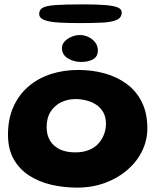

<svg xmlns="http://www.w3.org/2000/svg" viewBox="-20 -829 738 877"><path d="M332 28Q271 28 214.2 14.8Q157.5 1.5 113 -27.2Q68.5 -56 42.5 -102Q16.5 -148 16.5 -214Q16.5 -286.5 41.5 -341.8Q66.5 -397 110.5 -434.5Q154.5 -472 212.8 -490.8Q271 -509.5 337.5 -509.5Q400.5 -509.5 457.2 -494Q514 -478.5 558.2 -446Q602.5 -413.5 627.8 -363Q653 -312.5 653 -242.5Q653 -188 629 -139Q605 -90 561.5 -52.5Q518 -15 459.5 6.5Q401 28 332 28ZM323.5 -133Q361 -133 387.8 -144.5Q414.5 -156 431.2 -175.2Q448 -194.5 456 -217.5Q464 -240.5 464 -263.5Q464 -294 452 -315.5Q440 -337 419.8 -350.5Q399.5 -364 374.8 -370.2Q350 -376.5 324.5 -376.5Q290 -376.5 260 -362.2Q230 -348 211.5 -319.5Q193 -291 193 -248Q193 -212.5 208.5 -186.8Q224 -161 253 -147Q282 -133 323.5 -133ZM350.5 -546Q317 -546 290 -562.5Q263 -579 263 -609.5Q263 -626.5 275.5 -640Q288 -653.5 307 -661.2Q326 -669 345 -669Q365.5 -669 384.5 -659.8Q403.5 -650.5 415.2 -634.8Q427 -619 427 -599.5Q427 -570 404.8 -558Q382.5 -546 350.5 -546ZM346.5 -723.5Q291 -723.5 248.8 -726Q206.5 -728.5 182.8 -737.5Q159 -746.5 159 -765.5Q159 -784 174.5 -793.2Q190 -802.5 233 -805.8Q276 -809 358.5 -809Q416.5 -809 456 -806.2Q495.5 -803.5 515.8 -795.8Q536 -788 536 -772.5Q536 -749.5 515 -739Q494 -728.5 452 -726Q410 -723.5 346.5 -723.5Z"/></svg>

Font: Gluten SemiBold
Style: Regular
Weight: 600
Designer: Tyler Finck
Foundry: Etcetera Type Company
Version: Version 1.300